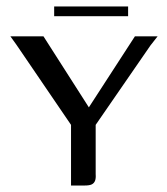

<svg xmlns="http://www.w3.org/2000/svg" viewBox="-20 -572 516 592"><path d="M199 0V-187L30 -435L12 -460H114L254 -241L396 -460H466L444 -432L275 -187V-35Q276 -22 273 -14.5Q270 -7 263 -3.5Q256 0 241 0ZM147 -522V-552H375V-522Z"/></svg>

Font: Genos
Style: Regular
Weight: 400
Designer: Robert E. Leuschke
Foundry: Robert E. Leuschke
Version: Version 1.010